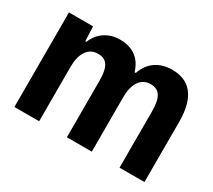

<svg xmlns="http://www.w3.org/2000/svg" viewBox="-108 -743 1045 941"><g transform="rotate(30 414.5 -272.5)"><path d="M50 0H190V-310C190 -379 218 -431 275 -431C325 -431 347 -400 347 -319V0H488V-310C488 -380 516 -431 573 -431C623 -431 645 -398 645 -319V0H786V-340C786 -487 725 -545 629 -545C559 -545 504 -509 482 -442H475C453 -516 400 -545 334 -545C272 -545 220 -513 196 -453H190L186 -535H50Z"/></g></svg>

Font: Mona Sans SemiCondensed
Style: Bold
Weight: 700
Width: 4
Designer: Deni Anggara
Foundry: GitHub
Version: Version 2.000